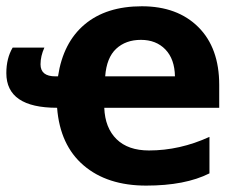

<svg xmlns="http://www.w3.org/2000/svg" viewBox="-20 -576 755 606"><path d="M312 -335H532.2Q531.2 -389.6 502 -419.9Q472.7 -450.2 424.8 -450.2Q377 -450.2 346.7 -422.1Q316.4 -394 312 -335ZM160.2 -235.8Q0 -235.8 0 -345.2Q0 -392.1 20 -425.8H120.1Q107.9 -398.9 107.9 -373Q107.9 -335 154.8 -335H163.1Q179.2 -441.9 247.3 -499Q315.4 -556.2 427.7 -556.2Q540 -556.2 606 -490.5Q671.9 -424.8 671.9 -308.1V-235.8H309.1Q311.5 -172.4 347.9 -136.7Q384.3 -101.1 450.2 -101.1Q547.4 -101.1 641.1 -144V-28.8Q564.5 9.8 441.4 9.8Q318.4 9.8 243.9 -54Q169.4 -117.7 160.2 -235.8Z"/></svg>

Font: NotoSans-Bold
Style: Bold
Weight: 700
Designer: Monotype Design team
Foundry: Monotype Imaging Inc.
Version: Version 1.04